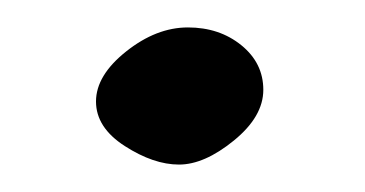

<svg xmlns="http://www.w3.org/2000/svg" viewBox="-20 -90 266 140"><path d="M110.5 30Q92 30 71 16.5Q50 3 50 -16Q50 -35 72 -52.5Q94 -70 117 -70Q140 -70 156 -57Q172 -44 172 -24.5Q172 -5 150.5 12.5Q129 30 110.5 30Z"/></svg>

Font: Handlee
Style: Regular
Weight: 400
Designer: Joe Prince
Foundry: Joe Prince
Version: Version 1.001